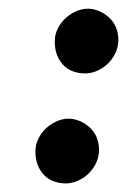

<svg xmlns="http://www.w3.org/2000/svg" viewBox="-20 -419 296 447"><path d="M62.5 -67.5Q62.5 -83 70 -97.5Q77.5 -112 90 -122.8Q102.5 -133.5 118 -139Q133.5 -144.5 149.5 -142Q164.5 -139 176 -132Q187.5 -125 195.5 -115.2Q203.5 -105.5 207.2 -93Q211 -80.5 210.5 -67.5Q210 -51.5 202.5 -37Q195 -22.5 183 -12Q171 -1.5 155.8 4Q140.5 9.5 124 7.5Q93.5 4 77.8 -17Q62 -38 62.5 -67.5ZM107.5 -323.5Q107.5 -339 115 -353.5Q122.5 -368 135 -378.8Q147.5 -389.5 163 -395Q178.5 -400.5 194.5 -398Q209.5 -395 221 -388Q232.5 -381 240.5 -371.2Q248.5 -361.5 252.2 -349Q256 -336.5 255.5 -323.5Q255 -307.5 247.5 -293Q240 -278.5 228 -268Q216 -257.5 200.8 -252Q185.5 -246.5 169 -248.5Q138.5 -252 122.8 -273Q107 -294 107.5 -323.5Z"/></svg>

Font: B612
Style: Italic
Weight: 400
Italic angle: -10°
Designer: Nicolas Chauveau, Thomas Paillot, Jonathan Favre-Lamarine, Jean-Luc Vinot
Foundry: AIRBUS
Version: Version 1.008